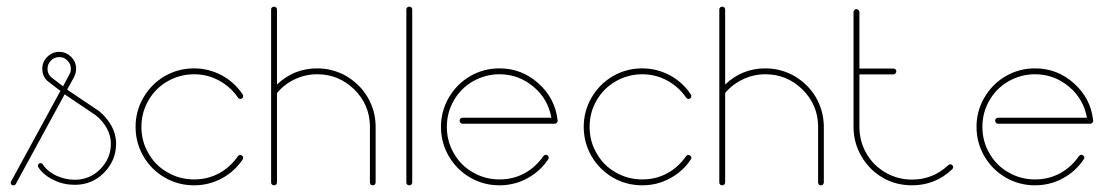

<svg xmlns="http://www.w3.org/2000/svg" viewBox="-20 -554 3328 574"><path d="M157.2 -398.9C143.1 -398.9 130.9 -393.6 121.1 -383.8C111.3 -374 106.4 -362.3 106.4 -348.6C106.4 -330.6 113.8 -316.4 128.9 -306.6L129.4 -306.2L160.6 -282.2L13.2 -11.7C12.2 -10.3 12.2 -8.8 12.2 -7.3C12.2 -5.4 12.7 -3.4 14.2 -2C15.6 -0.5 17.6 0 20 0C22.9 0 25.4 -1 26.9 -3.4L173.3 -272L266.1 -209.5C266.1 -209.5 266.1 -209 266.6 -209C279.8 -198.7 290.5 -186 298.8 -171.4C307.1 -156.7 311.5 -141.1 311.5 -124.5C311.5 -95.2 300.8 -69.8 279.8 -48.3C258.8 -27.3 233.4 -16.6 203.6 -16.6C184.1 -16.6 166 -21 148.4 -28.8C130.9 -37.1 117.2 -48.3 107.9 -62.5C106 -65.4 104 -66.4 101.1 -66.4C99.1 -66.4 97.2 -65.9 95.7 -64C93.8 -62.5 93.3 -60.5 93.3 -58.6C93.3 -56.6 93.8 -55.2 94.7 -53.7C105.5 -37.6 121.1 -24.9 141.1 -15.6C160.6 -5.9 181.6 -1.5 203.6 -1.5C237.8 -1.5 266.6 -13.2 291 -37.6C314.9 -62 327.1 -90.8 327.1 -125C327.1 -143.6 322.3 -161.6 313 -178.2C303.7 -194.8 291.5 -209 276.9 -221.2L276.4 -221.7L180.7 -286.1L201.2 -323.2V-323.7C201.2 -323.7 201.7 -324.2 201.7 -324.7C205.6 -332 207.5 -339.8 207.5 -348.6C207.5 -362.3 202.6 -374 192.9 -383.8C183.1 -393.6 170.9 -398.9 157.2 -398.9ZM157.2 -383.3C167 -383.3 174.8 -379.9 181.6 -373C188.5 -366.2 191.9 -357.9 191.9 -348.6C191.9 -342.3 190.4 -336.4 187.5 -331.5L168.5 -295.9L139.2 -318.4L138.7 -318.8H138.2V-319.3C127.4 -326.2 122.1 -335.9 122.1 -348.6C122.1 -357.9 125.5 -366.2 132.3 -373C139.2 -379.9 147.5 -383.3 157.2 -383.3Z M560.1 -349.6C528.3 -349.6 499 -341.8 472.2 -326.2C445.3 -310.5 424.3 -289.1 408.7 -262.2C393.1 -235.4 385.3 -206.1 385.3 -174.8C385.3 -143.1 393.1 -113.8 408.7 -86.9C424.3 -60.1 445.3 -39.1 472.2 -23.4C499 -7.8 528.3 0 560.1 0C589.8 0 617.7 -6.8 643.6 -21C668.9 -34.7 689.9 -53.7 705.6 -77.6C706.5 -78.6 707 -80.1 707 -82.5C707 -85 706.1 -86.9 704.1 -88.4C702.1 -89.8 700.2 -90.8 698.2 -90.8C695.3 -90.8 692.9 -89.4 691.4 -87.4C676.8 -65.9 658.2 -48.8 635.3 -36.1C611.8 -23.4 586.9 -17.6 560.1 -17.6C531.7 -17.6 505.4 -24.4 481 -38.6C456.5 -52.2 437.5 -71.3 423.8 -95.7C409.7 -119.6 402.8 -146 402.8 -174.8C402.8 -203.1 409.7 -229.5 423.8 -253.9C437.5 -277.8 456.5 -296.9 481 -311C505.4 -324.7 531.7 -332 560.1 -332C586.9 -332 611.8 -325.7 635.3 -313C658.2 -300.3 676.8 -283.7 691.4 -262.2C693.4 -259.3 695.8 -258.3 698.7 -258.3C700.7 -258.3 702.6 -258.8 704.6 -260.7C706.1 -262.2 707 -264.2 707 -267.1C707 -269 706.5 -270.5 705.6 -271.5C689.9 -295.4 668.9 -314.5 643.6 -328.6C617.7 -342.3 589.8 -349.6 560.1 -349.6Z M799.3 -534.2C796.9 -534.2 794.9 -533.2 793 -531.7C791 -529.8 790.5 -527.8 790.5 -525.4V-280.3V-279.3V-278.3V-8.8C790.5 -6.3 791 -4.4 793 -2.4C794.9 -0.5 796.9 0 799.3 0C801.8 0 803.7 -0.5 805.7 -2.4C807.1 -4.4 808.1 -6.3 808.1 -8.8V-275.9C822.8 -293.5 840.3 -307.1 861.3 -316.9C881.8 -326.7 904.3 -332 928.2 -332C971.2 -332 1007.8 -316.9 1038.6 -287.1C1068.8 -257.3 1085 -221.2 1085.9 -178.7V-8.8C1085.9 -6.3 1086.4 -4.4 1088.4 -2.4C1089.8 -0.5 1091.8 0 1094.2 0C1096.7 0 1098.6 -0.5 1100.6 -2.4C1102.1 -4.4 1103 -6.3 1103 -8.8V-178.7C1102.1 -209.5 1094.2 -237.8 1078.6 -264.2C1063 -290.5 1041.5 -311 1015.1 -326.7C988.3 -341.8 959.5 -349.6 928.2 -349.6C881.8 -349.6 841.8 -333.5 808.1 -301.3V-525.4C808.1 -527.8 807.1 -529.8 805.7 -531.7C803.7 -533.2 801.8 -534.2 799.3 -534.2Z M1203.1 -534.2C1200.7 -534.2 1198.7 -533.2 1197.3 -531.7C1195.3 -529.8 1194.8 -527.8 1194.8 -525.4V-8.8C1194.8 -6.3 1195.3 -4.4 1197.3 -2.4C1199.2 -0.5 1201.2 0 1203.6 0C1206.1 0 1208 -0.5 1210 -2.4C1211.4 -4.4 1212.4 -6.3 1212.4 -8.8V-525.4C1212.4 -527.8 1211.4 -529.8 1210 -531.7C1208 -533.2 1206.1 -534.2 1203.6 -534.2Z M1473.1 -349.6C1441.4 -349.6 1412.1 -341.8 1385.3 -326.2C1358.4 -310.5 1337.4 -289.1 1321.8 -262.2C1306.2 -235.4 1298.3 -206.1 1298.3 -174.8C1298.3 -143.1 1306.2 -113.8 1321.8 -86.9C1337.4 -60.1 1358.4 -39.1 1385.3 -23.4C1412.1 -7.8 1441.4 0 1473.1 0C1502.9 0 1530.8 -6.8 1556.6 -21C1582 -34.7 1603 -53.7 1618.7 -77.6C1619.6 -79.1 1620.6 -80.6 1620.6 -82.5C1620.6 -85 1619.6 -86.9 1617.7 -88.9C1615.7 -90.3 1613.8 -91.3 1611.8 -91.3C1608.9 -91.3 1606.4 -89.8 1604.5 -87.4C1589.8 -65.9 1571.3 -48.8 1548.3 -36.1C1524.9 -23.4 1500 -17.6 1473.1 -17.6C1444.8 -17.6 1418.5 -24.4 1394 -38.6C1369.6 -52.2 1350.6 -71.3 1336.9 -95.7C1322.8 -119.6 1315.9 -146 1315.9 -174.8C1315.9 -203.1 1322.8 -229.5 1336.9 -253.9C1350.6 -277.8 1369.6 -296.9 1394 -311C1418.5 -324.7 1444.8 -332 1473.1 -332C1511.7 -332 1545.4 -319.3 1574.7 -294.9C1604 -270.5 1621.6 -239.3 1628.4 -202.1H1362.8C1359.9 -202.1 1357.9 -201.2 1356.4 -199.2C1354.5 -197.3 1354 -195.3 1354 -193.4C1354 -190.9 1354.5 -189 1356.4 -187C1357.9 -185.1 1359.9 -184.1 1362.8 -184.1H1638.7C1640.6 -184.1 1642.6 -185.1 1644.5 -187C1646.5 -189 1647.5 -190.9 1647.5 -193.4H1647V-194.3C1642.1 -238.3 1623 -274.9 1589.8 -304.7C1556.6 -334.5 1518.1 -349.6 1473.1 -349.6Z M1899.9 -349.6C1868.2 -349.6 1838.9 -341.8 1812 -326.2C1785.2 -310.5 1764.2 -289.1 1748.5 -262.2C1732.9 -235.4 1725.1 -206.1 1725.1 -174.8C1725.1 -143.1 1732.9 -113.8 1748.5 -86.9C1764.2 -60.1 1785.2 -39.1 1812 -23.4C1838.9 -7.8 1868.2 0 1899.9 0C1929.7 0 1957.5 -6.8 1983.4 -21C2008.8 -34.7 2029.8 -53.7 2045.4 -77.6C2046.4 -78.6 2046.9 -80.1 2046.9 -82.5C2046.9 -85 2045.9 -86.9 2043.9 -88.4C2042 -89.8 2040 -90.8 2038.1 -90.8C2035.2 -90.8 2032.7 -89.4 2031.2 -87.4C2016.6 -65.9 1998 -48.8 1975.1 -36.1C1951.7 -23.4 1926.8 -17.6 1899.9 -17.6C1871.6 -17.6 1845.2 -24.4 1820.8 -38.6C1796.4 -52.2 1777.3 -71.3 1763.7 -95.7C1749.5 -119.6 1742.7 -146 1742.7 -174.8C1742.7 -203.1 1749.5 -229.5 1763.7 -253.9C1777.3 -277.8 1796.4 -296.9 1820.8 -311C1845.2 -324.7 1871.6 -332 1899.9 -332C1926.8 -332 1951.7 -325.7 1975.1 -313C1998 -300.3 2016.6 -283.7 2031.2 -262.2C2033.2 -259.3 2035.6 -258.3 2038.6 -258.3C2040.5 -258.3 2042.5 -258.8 2044.4 -260.7C2045.9 -262.2 2046.9 -264.2 2046.9 -267.1C2046.9 -269 2046.4 -270.5 2045.4 -271.5C2029.8 -295.4 2008.8 -314.5 1983.4 -328.6C1957.5 -342.3 1929.7 -349.6 1899.9 -349.6Z M2139.2 -534.2C2136.7 -534.2 2134.8 -533.2 2132.8 -531.7C2130.9 -529.8 2130.4 -527.8 2130.4 -525.4V-280.3V-279.3V-278.3V-8.8C2130.4 -6.3 2130.9 -4.4 2132.8 -2.4C2134.8 -0.5 2136.7 0 2139.2 0C2141.6 0 2143.6 -0.5 2145.5 -2.4C2147 -4.4 2147.9 -6.3 2147.9 -8.8V-275.9C2162.6 -293.5 2180.2 -307.1 2201.2 -316.9C2221.7 -326.7 2244.1 -332 2268.1 -332C2311 -332 2347.7 -316.9 2378.4 -287.1C2408.7 -257.3 2424.8 -221.2 2425.8 -178.7V-8.8C2425.8 -6.3 2426.3 -4.4 2428.2 -2.4C2429.7 -0.5 2431.6 0 2434.1 0C2436.5 0 2438.5 -0.5 2440.4 -2.4C2441.9 -4.4 2442.9 -6.3 2442.9 -8.8V-178.7C2441.9 -209.5 2434.1 -237.8 2418.5 -264.2C2402.8 -290.5 2381.3 -311 2355 -326.7C2328.1 -341.8 2299.3 -349.6 2268.1 -349.6C2221.7 -349.6 2181.6 -333.5 2147.9 -301.3V-525.4C2147.9 -527.8 2147 -529.8 2145.5 -531.7C2143.6 -533.2 2141.6 -534.2 2139.2 -534.2Z M2540 -526.9C2537.6 -526.9 2535.6 -525.9 2534.2 -523.9C2532.2 -522 2531.7 -520 2531.7 -518.1V-341.8V-340.3V-339.4V-174.3C2531.7 -143.1 2539.6 -113.8 2555.2 -86.9C2570.8 -60.1 2591.8 -38.6 2618.7 -22.9C2645.5 -7.3 2674.8 0 2706.5 0C2752.4 0 2792.5 -15.6 2826.7 -47.9C2828.6 -49.8 2829.6 -51.8 2829.6 -54.2C2829.6 -56.6 2828.6 -58.6 2826.7 -60.5C2824.7 -62.5 2822.8 -63 2820.8 -63C2818.8 -63 2816.9 -62 2814.9 -60.1C2784.7 -31.7 2748.5 -17.1 2706.5 -17.1C2677.7 -17.1 2651.4 -24.4 2627.4 -38.1C2603 -52.2 2584 -71.3 2570.3 -95.2C2556.2 -119.6 2549.3 -146 2549.3 -174.3V-331.5H2651.4C2653.3 -331.5 2655.3 -332.5 2657.2 -334.5C2658.7 -336.4 2659.7 -338.4 2659.7 -340.8C2659.7 -343.3 2658.7 -345.2 2657.2 -346.7C2655.3 -348.6 2653.3 -349.1 2651.4 -349.1H2549.3V-518.1C2549.3 -520 2548.3 -522 2546.4 -523.9C2544.4 -525.9 2542.5 -526.9 2540 -526.9Z M3074.2 -349.6C3042.5 -349.6 3013.2 -341.8 2986.3 -326.2C2959.5 -310.5 2938.5 -289.1 2922.9 -262.2C2907.2 -235.4 2899.4 -206.1 2899.4 -174.8C2899.4 -143.1 2907.2 -113.8 2922.9 -86.9C2938.5 -60.1 2959.5 -39.1 2986.3 -23.4C3013.2 -7.8 3042.5 0 3074.2 0C3104 0 3131.8 -6.8 3157.7 -21C3183.1 -34.7 3204.1 -53.7 3219.7 -77.6C3220.7 -79.1 3221.7 -80.6 3221.7 -82.5C3221.7 -85 3220.7 -86.9 3218.8 -88.9C3216.8 -90.3 3214.8 -91.3 3212.9 -91.3C3210 -91.3 3207.5 -89.8 3205.6 -87.4C3190.9 -65.9 3172.4 -48.8 3149.4 -36.1C3126 -23.4 3101.1 -17.6 3074.2 -17.6C3045.9 -17.6 3019.5 -24.4 2995.1 -38.6C2970.7 -52.2 2951.7 -71.3 2938 -95.7C2923.8 -119.6 2917 -146 2917 -174.8C2917 -203.1 2923.8 -229.5 2938 -253.9C2951.7 -277.8 2970.7 -296.9 2995.1 -311C3019.5 -324.7 3045.9 -332 3074.2 -332C3112.8 -332 3146.5 -319.3 3175.8 -294.9C3205.1 -270.5 3222.7 -239.3 3229.5 -202.1H2963.9C2960.9 -202.1 2959 -201.2 2957.5 -199.2C2955.6 -197.3 2955.1 -195.3 2955.1 -193.4C2955.1 -190.9 2955.6 -189 2957.5 -187C2959 -185.1 2960.9 -184.1 2963.9 -184.1H3239.7C3241.7 -184.1 3243.7 -185.1 3245.6 -187C3247.6 -189 3248.5 -190.9 3248.5 -193.4H3248V-194.3C3243.2 -238.3 3224.1 -274.9 3190.9 -304.7C3157.7 -334.5 3119.1 -349.6 3074.2 -349.6Z"/></svg>

Font: Mill
Style: Thin
Weight: 100
Version: Version 001.000